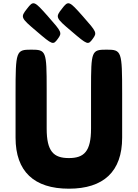

<svg xmlns="http://www.w3.org/2000/svg" viewBox="-20 -1125 832 1160"><path d="M624 -825C533 -825 530 -818 530 -587V-348C530 -210 488 -170 396 -170C304 -170 262 -210 262 -348V-587C262 -818 259 -825 168 -825C77 -825 74 -817 74 -559V-293C74 -89 186 15 396 15C606 15 718 -89 718 -293V-559C718 -817 715 -825 624 -825ZM329 -890C301 -852 298 -853 201 -936C104 -1018 103 -1021 143 -1072C182 -1123 186 -1121 270 -1026C354 -931 356 -927 329 -890ZM540 -890C512 -852 509 -853 412 -936C315 -1018 314 -1021 354 -1072C393 -1123 397 -1121 481 -1026C565 -931 567 -927 540 -890Z"/></svg>

Font: Hussar Print
Style: Bold
Weight: 700
Foundry: Cannot Into Space Fonts
Version: Version 2.00